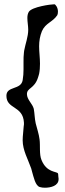

<svg xmlns="http://www.w3.org/2000/svg" viewBox="-20 -728 304 898"><path d="M234 -708C217 -708 130 -696 115 -673C110 -665 108 -655 108 -644C108 -626 112 -606 112 -589C112 -556 99 -524 93 -491C93 -488 92 -486 92 -483C90 -468 90 -453 90 -437V-403C90 -387 89 -370 86 -353C78 -306 10 -327 10 -280C10 -216 88 -235 92 -154V-149C92 -146 92 -142 91 -139C90 -117 86 -94 86 -72C86 -25 111 17 126 60C127 65 129 70 130 75C137 98 145 142 167 147C173 149 182 150 190 150C218 150 254 141 254 110C254 107 254 104 253 100C252 95 253 87 251 83C245 73 198 80 174 20C163 -6 169 -48 165 -76C162 -101 153 -127 147 -151C142 -173 142 -197 138 -219C132 -243 106 -262 106 -288C106 -318 141 -312 158 -366C160 -371 161 -377 163 -383C166 -398 167 -414 167 -430C167 -457 163 -485 163 -512C163 -536 167 -560 176 -582C193 -621 226 -624 248 -657C250 -661 251 -667 251 -674C251 -692 240 -708 234 -708Z"/></svg>

Font: Ancial
Style: Regular
Weight: 400
Designer: Daytona Mess (Anne-Dauphine Borione)
Foundry: Daytona Mess (Anne-Dauphine Borione)
Version: Version 1.000;Glyphs 3.2 (3192)